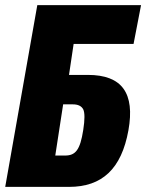

<svg xmlns="http://www.w3.org/2000/svg" viewBox="-58 -731 571 751"><path d="M-37.6 0H211.9C341.3 0 417 -70.3 444.3 -221.2C470.2 -366.2 419.9 -438 285.6 -438H211.9L230 -559.1H464.4L493.7 -710.9H87.9ZM158.2 -122.6 189 -322.8H227.1C247.1 -322.8 260.7 -316.4 267.6 -303.2C273.9 -290 273.9 -263.2 267.6 -222.7C255.4 -144 237.3 -122.6 196.3 -122.6Z"/></svg>

Font: Roboto Flex Super Cond Black
Style: Italic
Weight: 900
Width: 3
Italic angle: -10°
Designer: Berlow after Robertson
Foundry: Google
Version: Version 3.200;Glyphs 3.3 (3311)